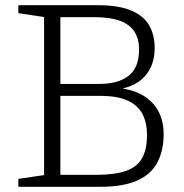

<svg xmlns="http://www.w3.org/2000/svg" viewBox="-20 -718 708 738"><path d="M185.5 -652 182 -698H355Q436.5 -698 484.5 -677.5Q532.5 -657 553.5 -620.2Q574.5 -583.5 574.5 -533.5Q574.5 -465 534.5 -422.5Q494.5 -380 417.5 -372.5L418 -381.5Q511.5 -375.5 560.2 -328.2Q609 -281 609 -202.5Q609 -141.5 586.2 -96Q563.5 -50.5 510 -25.2Q456.5 0 364 0H182.5L184 -46H349.5Q421 -46 464 -61Q507 -76 526 -109.8Q545 -143.5 545 -199Q545 -246.5 527.5 -280Q510 -313.5 470.5 -331.5Q431 -349.5 365.5 -349.5H183L186 -395.5H363Q434.5 -395.5 474.5 -426.8Q514.5 -458 514.5 -528Q514.5 -568.5 497 -596Q479.5 -623.5 441.8 -637.8Q404 -652 342.5 -652ZM50.5 0V-30.5L149.5 -45V-652.5L50.5 -667.5V-698H212V0Z"/></svg>

Font: Newsreader 9pt Light
Style: Regular
Weight: 300
Designer: Hugues Gentile
Foundry: Production Type
Version: Version 1.003